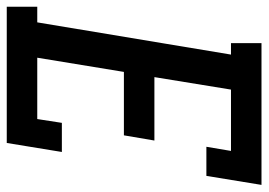

<svg xmlns="http://www.w3.org/2000/svg" viewBox="-144 -644 775 554"><g transform="rotate(90 243.0 -367.5)"><path d="M-14 0V-88H31L124 -647H91V-735H500L474 -576H390L402 -647H225L189 -426H372L357 -338H174L133 -88H310L321 -159H405L379 0Z"/></g></svg>

Font: Iosevka Slab Semibold Oblique
Style: Regular
Weight: 600
Italic angle: -9°
Monospace: yes
Designer: Belleve Invis
Foundry: Belleve Invis
Version: Version 11.1.1; ttfautohint (v1.8.3)